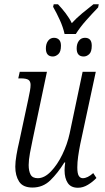

<svg xmlns="http://www.w3.org/2000/svg" viewBox="-20 -874 494 904"><path d="M284 -714Q277 -746 262 -779Q247 -812 230 -842L233 -854H253Q272 -834 289.5 -811Q307 -788 318 -765Q340 -789 366.5 -811Q393 -833 420 -854H445L442 -839Q415 -811 386 -778.5Q357 -746 337 -714ZM229 -608Q196 -608 196 -646Q196 -668 206.5 -682Q217 -696 234 -696Q249 -696 258 -687Q267 -678 267 -659Q267 -630 254.5 -619Q242 -608 229 -608ZM374 -608Q341 -608 341 -646Q341 -668 351.5 -682Q362 -696 380 -696Q412 -696 412 -659Q412 -630 400 -619Q388 -608 374 -608ZM347 10Q314 10 299 -12.5Q284 -35 284 -72Q284 -87 287 -109H283Q252 -59 217 -25Q182 9 133 9Q88 9 70 -19Q52 -47 52 -89Q52 -112 57.5 -144Q63 -176 70 -205L113 -406Q118 -429 121 -446Q124 -463 124 -474Q124 -491 114 -498Q104 -505 76 -505H66L73 -536H201L134 -218Q127 -186 121 -153Q115 -120 115 -97Q115 -69 124 -52Q133 -35 158 -35Q189 -35 219.5 -66.5Q250 -98 273.5 -146.5Q297 -195 308 -246L369 -536H431L358 -196Q352 -166 348 -138Q344 -110 344 -86Q344 -57 351 -46Q358 -35 370 -35Q392 -35 419 -59L434 -36Q417 -18 394 -4Q371 10 347 10Z"/></svg>

Font: Noto Serif ExtraCondensed Light
Style: Italic
Weight: 300
Width: 2
Italic angle: -12°
Designer: Monotype Design Team
Foundry: Monotype Imaging Inc.
Version: Version 2.014; ttfautohint (v1.8.4.7-5d5b)